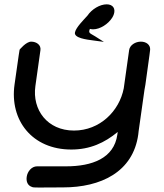

<svg xmlns="http://www.w3.org/2000/svg" viewBox="-20 -778 738 864"><path d="M634.2 -396.5C654.6 -541.5 655.6 -553 655.6 -554C657.2 -575.6 639.1 -590.6 613.8 -590.6C589.6 -590.6 564.3 -575.4 561.1 -552.6L536.9 -380.6C517 -277.7 429 -190.5 312.9 -190.5C192.9 -190.5 124.2 -284 139.2 -390.6C154.9 -502.1 162 -552.6 162 -552.6C165.2 -575.4 144.5 -590.6 120.3 -590.6C97.2 -590.6 68.2 -554.5 68.2 -554.5C67.8 -552.8 65.8 -542.9 45.4 -397.4C22.8 -236.7 124.7 -105.1 300.9 -105.1C385.2 -105.1 450.7 -135.4 509.7 -184.2L508 -172C493 -65.4 394.4 -29.5 277.2 -29.5C158.7 -29.5 146.6 -29.5 146.6 -29.5C122.6 -29.5 103.6 -6.7 100.2 17.6C97.3 38.3 103.9 56.8 123.6 63.2C131.7 67.6 151.1 65.3 263.8 65.3C432.8 65.3 578.9 -3.2 602.2 -173.1C602.4 -174 603.8 -187.4 603.8 -187.4C604.3 -189.7 608.2 -217.8 630.1 -373.5C631.8 -381.2 633.1 -388.6 634.2 -396.5ZM398.6 -596.1 447.5 -589.5 408.1 -614.5C386.3 -628.3 375.6 -628.3 384.6 -648C387.6 -647.2 393.6 -646 398.6 -646C430.4 -646 466.9 -669.9 484.7 -698C498.9 -720.2 499.6 -745.5 478.2 -755.1C473 -757.4 466.9 -758.5 460.2 -758.5C429.1 -758.5 393 -736.6 373.3 -707.4C356.8 -689 322.6 -655.2 317.6 -633.3C310.1 -606.7 370.8 -599.8 398.6 -596.1Z"/></svg>

Font: Hi.
Style: Black
Weight: 400
Designer: Mew Too, Robert Jablonski
Foundry: Cannot Into Space Fonts
Version: Version 1.996